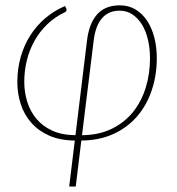

<svg xmlns="http://www.w3.org/2000/svg" viewBox="-20 -521 664 720"><path d="M287.5 -14Q351 -14.5 399 -38Q447 -61.5 478.8 -101Q510.5 -140.5 526.5 -192.5Q542.5 -244.5 542.5 -302Q542.5 -338.5 535 -371.2Q527.5 -404 512.8 -428.2Q498 -452.5 476.8 -466.8Q455.5 -481 428.5 -481Q387.5 -481 363 -453.2Q338.5 -425.5 331.5 -370.5ZM306.5 -370.5Q314.5 -434.5 344.8 -467.8Q375 -501 429.5 -501Q462.5 -501 488.2 -485.5Q514 -470 531.8 -443Q549.5 -416 558.8 -380Q568 -344 568 -303Q568 -239 549.2 -183Q530.5 -127 494.5 -85Q458.5 -43 405.8 -18.8Q353 5.5 285 6L264 178.5H239.5L260.5 6Q205.5 5.5 165 -12.2Q124.5 -30 97.8 -60.2Q71 -90.5 58 -130Q45 -169.5 45 -213.5Q45 -263.5 57.8 -307.8Q70.5 -352 93.8 -388.5Q117 -425 150 -453Q183 -481 224 -498.5L229 -488Q230.5 -484.5 228.8 -480.5Q227 -476.5 223 -475Q185 -457 156.5 -429.2Q128 -401.5 109 -367.2Q90 -333 80.5 -294Q71 -255 71 -214.5Q71 -175.5 82.2 -139.2Q93.5 -103 116.8 -75.2Q140 -47.5 176.2 -31Q212.5 -14.5 263 -14Z"/></svg>

Font: Lato ExtraLight
Style: Italic
Weight: 275
Italic angle: -7°
Designer: Lukasz Dziedzic with Adam Twardoch and Botio Nikoltchev
Foundry: tyPoland Lukasz Dziedzic
Version: Version 2.015; 2015-08-06; http://www.latofonts.com/